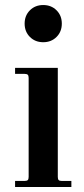

<svg xmlns="http://www.w3.org/2000/svg" viewBox="-20 -744 336 764"><path d="M78 -650C78 -628.7 85 -611 99 -597C113 -583 130.7 -576 152 -576C173.3 -576 191 -583 205 -597C219 -611 226 -628.7 226 -650C226 -671.3 219 -689 205 -703C191 -717 173.3 -724 152 -724C130.7 -724 113 -717 99 -703C85 -689 78 -671.3 78 -650ZM40 0H264V-24H226C220 -24 215.8 -25.2 213.5 -27.5C211.2 -29.8 210 -34 210 -40V-474H40V-450H78C84 -450 88.2 -448.8 90.5 -446.5C92.8 -444.2 94 -440 94 -434V-40C94 -34 92.8 -29.8 90.5 -27.5C88.2 -25.2 84 -24 78 -24H40Z"/></svg>

Font: Km Standard TT
Style: Bold
Weight: 700
Designer: Alexey Kryukov <alexios@thessalonica.org.ru>
Version: Version 2.0.2